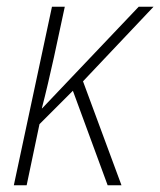

<svg xmlns="http://www.w3.org/2000/svg" viewBox="-20 -549 475 569"><path d="M21 0H59L97 -181L196 -280L299 0H340L226 -308L435 -529H391L105 -228H104C116 -274 128 -326 140 -380L172 -529H134Z"/></svg>

Font: Noto Sans SemiCondensed ExtraLight
Style: Italic
Weight: 200
Width: 4
Italic angle: -12°
Designer: Monotype Design Team
Foundry: Monotype Imaging Inc.
Version: Version 2.013